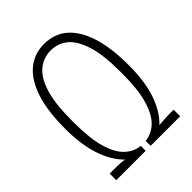

<svg xmlns="http://www.w3.org/2000/svg" viewBox="-201 -804 909 909"><g transform="rotate(-45 254.0 -349.0)"><path d="M40 0V-44H63Q71 -44 84.5 -44Q98 -44 112.5 -43Q127 -42 138 -40Q92 -85 66.5 -160.5Q41 -236 41 -343Q41 -461 66.5 -539.5Q92 -618 140 -658Q188 -698 254 -698Q322 -698 369 -658Q416 -618 441.5 -539.5Q467 -461 467 -343Q467 -235 441.5 -160Q416 -85 369 -40Q381 -41 396.5 -42Q412 -43 425.5 -43.5Q439 -44 444 -44H468V0H270V-33Q314 -38 346.5 -69.5Q379 -101 398 -165.5Q417 -230 417 -333V-353Q417 -463 396 -529Q375 -595 339 -624.5Q303 -654 254 -654Q207 -654 170 -624.5Q133 -595 112 -529Q91 -463 91 -353V-333Q91 -229 109.5 -164.5Q128 -100 161 -68.5Q194 -37 237 -33V0Z"/></g></svg>

Font: Archivo ExtraCondensed Thin
Style: Regular
Weight: 250
Width: 2
Designer: Hector Gatti
Foundry: Omnibus-Type
Version: Version 2.001